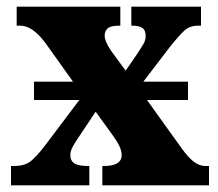

<svg xmlns="http://www.w3.org/2000/svg" viewBox="-20 -556 655 576"><path d="M13 0V-58H21Q53 -58 71 -71.5Q89 -85 117 -122L218 -256H82V-311H199L117 -426Q78 -479 41 -479H30V-536H341V-479H338Q311 -479 302.5 -470.5Q294 -462 294 -450Q294 -432 313 -404L357 -344L392 -395Q402 -410 409.5 -422.5Q417 -435 417 -448Q417 -466 406.5 -472.5Q396 -479 378 -479H374V-536H583V-479H575Q550 -479 534 -465Q518 -451 488 -413L410 -311H544V-256H421L525 -111Q546 -82 562.5 -70Q579 -58 596 -58H607V0H287V-58H292Q345 -58 345 -91Q345 -102 339 -116Q333 -130 311 -160L267 -221L211 -137Q203 -125 197 -113.5Q191 -102 191 -91Q191 -74 203 -66Q215 -58 245 -58H248V0Z"/></svg>

Font: Noto Serif Condensed Black
Style: Regular
Weight: 900
Width: 3
Designer: Monotype Design Team
Foundry: Monotype Imaging Inc.
Version: Version 2.015; ttfautohint (v1.8.4.7-5d5b)